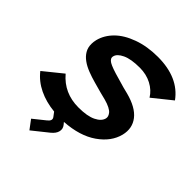

<svg xmlns="http://www.w3.org/2000/svg" viewBox="-274 -1001 1416 1416"><g transform="rotate(45 434.5 -293.0)"><path d="M774.9 -231Q751 -135.3 654.5 -67.9Q558.1 -0.5 401.9 9.8L416 26.9Q435.1 50.8 428.2 80.1Q421.4 109.4 388.2 136.2L266.1 233.9L213.9 164.1L305.2 90.8Q339.4 64.5 321.8 40L296.9 6.8Q206.5 -2 133.5 -37.1Q60.5 -72.3 13.2 -132.8L159.2 -251Q252.4 -141.1 401.9 -141.1Q494.1 -141.1 543.9 -165.8Q593.8 -190.4 603 -228Q605.5 -238.8 602.5 -249.8Q599.6 -260.7 589.8 -273.4Q580.1 -286.1 556.4 -298.3Q532.7 -310.5 498 -319.8Q451.7 -330.6 358.9 -356.9Q335 -363.8 314.9 -370.1Q294.9 -376.5 273.9 -384.8Q252.9 -393.1 236.1 -401.9Q219.2 -410.6 203.4 -422.1Q187.5 -433.6 176 -445.8Q164.6 -458 155.5 -473.1Q146.5 -488.3 142.3 -505.1Q138.2 -522 138.4 -542.2Q138.7 -562.5 144 -585Q160.6 -650.4 212.9 -702.9Q265.1 -755.4 354 -787.6Q442.9 -819.8 553.2 -819.8Q769 -819.8 869.1 -681.2L722.2 -563Q692.4 -611.8 637.9 -640.4Q583.5 -668.9 515.1 -668.9Q424.3 -668.9 374.3 -645.3Q324.2 -621.6 316.9 -588.9Q310.1 -563 340.6 -544.4Q371.1 -525.9 461.9 -501Q543 -476.6 583 -467.8Q698.7 -437.5 746.8 -375.7Q794.9 -314 774.9 -231Z"/></g></svg>

Font: Sinkin Sans 700 Bold Italic
Style: Bold Italic
Weight: 700
Italic angle: -112°
Designer: Keith Bates
Foundry: K-Type
Version: Sinkin Sans (version 1.0)  by Keith Bates   •   © 2014   www